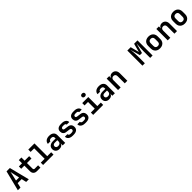

<svg xmlns="http://www.w3.org/2000/svg" viewBox="920 -3668 6559 6559"><g transform="rotate(-45 4200.0 -388.0)"><path d="M35.4 0 218.9 -730H380.3L564.6 0H437.4L397 -177H203.5L163.1 0ZM225.6 -278.8H373.9L330.1 -475.1Q319.4 -523.9 311.3 -563.7Q303.2 -603.5 300 -621.1Q296.8 -603.5 289.3 -564Q281.8 -524.5 270.4 -476.1Z M955 0Q877.6 0 832.5 -44.5Q787.4 -88.9 787.4 -165.5V-437H635.3V-550H787.4V-705H912.6V-550H1131.7V-437H912.6V-168.4Q912.6 -143.9 926.1 -128.5Q939.7 -113 963.8 -113H1126.7V0Z M1256.2 0V-113H1442.8V-617H1270.4V-730H1567.9V-113H1757.9V0Z M2038.5 10Q1955.3 10 1906.5 -37.5Q1857.6 -85 1857.6 -162Q1857.6 -215.9 1882.7 -255.1Q1907.7 -294.3 1954.3 -315.8Q2000.9 -337.3 2064.4 -337.3H2198.1V-375.6Q2198.1 -416.1 2173.5 -437.4Q2148.9 -458.6 2101 -458.6Q2057.2 -458.6 2030.7 -441.9Q2004.3 -425.3 2002.3 -394.2H1881.9Q1885.7 -468.6 1944.4 -514.3Q2003.1 -560 2102.2 -560Q2207.4 -560 2265.3 -510.8Q2323.2 -461.7 2323.2 -373.3V0H2201.4V-105.3H2181.2L2202.8 -122.9Q2202.8 -82.3 2182.8 -52.5Q2162.8 -22.6 2126.1 -6.3Q2089.4 10 2038.5 10ZM2078.7 -91.7Q2133.6 -91.7 2165.8 -118.8Q2198.1 -145.8 2198.1 -190.9V-255.6H2070.3Q2028.6 -255.6 2004.6 -233.2Q1980.6 -210.8 1980.6 -174.4Q1980.6 -137.1 2006.5 -114.4Q2032.3 -91.7 2078.7 -91.7Z M2677.4 9.2Q2612.3 9.2 2564.4 -11.1Q2516.5 -31.3 2490.5 -68.3Q2464.5 -105.3 2464.5 -156.3H2587.9Q2587.9 -124.1 2611.4 -107Q2634.9 -89.9 2677.4 -89.9H2721.4Q2766.1 -89.9 2790.7 -107.2Q2815.3 -124.5 2815.3 -156.3Q2815.3 -185.9 2798.1 -200.9Q2781 -216 2745.6 -220L2608.8 -237.9Q2542.9 -246.4 2507.2 -289Q2471.5 -331.6 2471.5 -397.6Q2471.5 -476 2523.7 -517.6Q2575.8 -559.2 2673.9 -559.2H2719.7Q2811.9 -559.2 2868 -517Q2924.1 -474.9 2925.7 -405.1H2802Q2801.1 -431.1 2779.1 -446.6Q2757.1 -462.1 2719.7 -462.1H2673.9Q2634.3 -462.1 2613 -445.8Q2591.7 -429.5 2591.7 -401.1Q2591.7 -376 2607.5 -364.3Q2623.4 -352.5 2652.9 -348.5L2782 -331.5Q2858.5 -321.5 2897 -276.9Q2935.5 -232.4 2935.5 -157.5Q2935.5 -78.2 2880.6 -34.5Q2825.7 9.2 2721.4 9.2Z M3277.4 9.2Q3212.3 9.2 3164.4 -11.1Q3116.5 -31.3 3090.5 -68.3Q3064.5 -105.3 3064.5 -156.3H3187.9Q3187.9 -124.1 3211.4 -107Q3234.9 -89.9 3277.4 -89.9H3321.4Q3366.1 -89.9 3390.7 -107.2Q3415.3 -124.5 3415.3 -156.3Q3415.3 -185.9 3398.1 -200.9Q3381 -216 3345.6 -220L3208.8 -237.9Q3142.9 -246.4 3107.2 -289Q3071.5 -331.6 3071.5 -397.6Q3071.5 -476 3123.7 -517.6Q3175.8 -559.2 3273.9 -559.2H3319.7Q3411.9 -559.2 3468 -517Q3524.1 -474.9 3525.7 -405.1H3402Q3401.1 -431.1 3379.1 -446.6Q3357.1 -462.1 3319.7 -462.1H3273.9Q3234.3 -462.1 3213 -445.8Q3191.7 -429.5 3191.7 -401.1Q3191.7 -376 3207.5 -364.3Q3223.4 -352.5 3252.9 -348.5L3382 -331.5Q3458.5 -321.5 3497 -276.9Q3535.5 -232.4 3535.5 -157.5Q3535.5 -78.2 3480.6 -34.5Q3425.7 9.2 3321.4 9.2Z M3676.2 0V-113H3863.6V-437H3696.2V-550H3988.7V-113H4157.9V0ZM3917.9 -642Q3880.2 -642 3858 -661.3Q3835.8 -680.7 3835.8 -713.8Q3835.8 -747.3 3858 -766.8Q3880.2 -786.4 3917.9 -786.4Q3955.6 -786.4 3977.8 -766.8Q4000 -747.3 4000 -713.8Q4000 -680.7 3977.8 -661.3Q3955.6 -642 3917.9 -642Z M4438.5 10Q4355.3 10 4306.5 -37.5Q4257.6 -85 4257.6 -162Q4257.6 -215.9 4282.7 -255.1Q4307.7 -294.3 4354.3 -315.8Q4400.9 -337.3 4464.4 -337.3H4598.1V-375.6Q4598.1 -416.1 4573.5 -437.4Q4548.9 -458.6 4501 -458.6Q4457.2 -458.6 4430.7 -441.9Q4404.3 -425.3 4402.3 -394.2H4281.9Q4285.7 -468.6 4344.4 -514.3Q4403.1 -560 4502.2 -560Q4607.4 -560 4665.3 -510.8Q4723.2 -461.7 4723.2 -373.3V0H4601.4V-105.3H4581.2L4602.8 -122.9Q4602.8 -82.3 4582.8 -52.5Q4562.8 -22.6 4526.1 -6.3Q4489.4 10 4438.5 10ZM4478.7 -91.7Q4533.6 -91.7 4565.8 -118.8Q4598.1 -145.8 4598.1 -190.9V-255.6H4470.3Q4428.6 -255.6 4404.6 -233.2Q4380.6 -210.8 4380.6 -174.4Q4380.6 -137.1 4406.5 -114.4Q4432.3 -91.7 4478.7 -91.7Z M4876.8 0V-550H4999V-445H5032.6L4996 -415.8Q4996.6 -482 5037.7 -521Q5078.7 -560 5146.6 -560Q5227.8 -560 5276.5 -506.1Q5325.2 -452.1 5325.2 -361.2V0H5200.1V-345.8Q5200.1 -397.1 5173.9 -424.8Q5147.6 -452.4 5101.8 -452.4Q5055.2 -452.4 5028.5 -424.1Q5001.9 -395.9 5001.9 -344.1V0Z M6054.4 0V-730H6216.7L6298.6 -416.3L6382.1 -730H6545.6V0H6429.3V-307Q6429.3 -370 6432.6 -437.3Q6435.8 -504.6 6441.1 -568.4Q6446.5 -632.3 6451.7 -683.7L6348.9 -316.6H6246.3L6146.8 -674.7Q6153.3 -629.2 6158.7 -570.9Q6164 -512.5 6167.4 -446Q6170.7 -379.4 6170.7 -307V0Z M6900 9.2Q6829.9 9.2 6778.2 -17.7Q6726.5 -44.6 6698.2 -94.1Q6670 -143.6 6670 -210.8V-339.2Q6670 -406.8 6698.2 -456.1Q6726.5 -505.4 6778.2 -532.3Q6829.9 -559.2 6900 -559.2Q6971.1 -559.2 7022.3 -532.3Q7073.5 -505.4 7101.8 -456.1Q7130 -406.8 7130 -339.2V-210.8Q7130 -143.6 7101.8 -94.1Q7073.5 -44.6 7022.1 -17.7Q6970.7 9.2 6900 9.2ZM6900 -100.1Q6950.2 -100.1 6977.6 -127.5Q7004.9 -155 7004.9 -206.7V-343.3Q7004.9 -395.6 6977.6 -422.8Q6950.2 -449.9 6900 -449.9Q6850.8 -449.9 6822.9 -422.8Q6795.1 -395.6 6795.1 -343.3V-206.7Q6795.1 -155 6822.9 -127.5Q6850.8 -100.1 6900 -100.1Z M7276.8 0V-550H7399V-445H7432.6L7396 -415.8Q7396.6 -482 7437.7 -521Q7478.7 -560 7546.6 -560Q7627.8 -560 7676.5 -506.1Q7725.2 -452.1 7725.2 -361.2V0H7600.1V-345.8Q7600.1 -397.1 7573.9 -424.8Q7547.6 -452.4 7501.8 -452.4Q7455.2 -452.4 7428.5 -424.1Q7401.9 -395.9 7401.9 -344.1V0Z M8100 9.2Q8029.9 9.2 7978.2 -17.7Q7926.5 -44.6 7898.2 -94.1Q7870 -143.6 7870 -210.8V-339.2Q7870 -406.8 7898.2 -456.1Q7926.5 -505.4 7978.2 -532.3Q8029.9 -559.2 8100 -559.2Q8171.1 -559.2 8222.3 -532.3Q8273.5 -505.4 8301.8 -456.1Q8330 -406.8 8330 -339.2V-210.8Q8330 -143.6 8301.8 -94.1Q8273.5 -44.6 8222.1 -17.7Q8170.7 9.2 8100 9.2ZM8100 -100.1Q8150.2 -100.1 8177.6 -127.5Q8204.9 -155 8204.9 -206.7V-343.3Q8204.9 -395.6 8177.6 -422.8Q8150.2 -449.9 8100 -449.9Q8050.8 -449.9 8022.9 -422.8Q7995.1 -395.6 7995.1 -343.3V-206.7Q7995.1 -155 8022.9 -127.5Q8050.8 -100.1 8100 -100.1Z"/></g></svg>

Font: Atlassian Mono
Style: Regular
Weight: 400
Monospace: yes
Designer: Philipp Nurullin, Konstantin Bulenkov
Foundry: Modifications by Atlassian Pty Ltd, manufactured by JetBrains
Version: Version 2.304